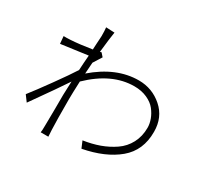

<svg xmlns="http://www.w3.org/2000/svg" viewBox="-162 -1004 1325 1254"><g transform="rotate(30 500.0 -377.0)"><path d="M358.4 -625 380.9 -599.6Q377.9 -594.7 363.3 -571.8Q348.6 -548.8 340.8 -536.1L335 -451.2Q493.2 -587.9 662.1 -587.9Q763.7 -587.9 839.4 -521.5Q915 -455.1 915 -346.7Q916 -206.1 819.3 -125.5Q722.7 -44.9 559.6 -13.7L538.1 -64.5Q603.5 -74.2 659.2 -94.2Q714.8 -114.3 762.7 -147Q810.5 -179.7 837.9 -231.4Q865.2 -283.2 865.2 -347.7Q865.2 -377.9 853.5 -410.2Q841.8 -442.4 818.4 -472.2Q794.9 -502 752.4 -521Q710 -540 656.2 -540Q487.3 -540 331.1 -388.7Q327.1 -291 327.1 -253.9Q327.1 -89.8 330.1 -25.4L333 26.4H275.4Q278.3 11.7 278.3 -24.4Q279.3 -73.2 279.8 -142.1Q280.3 -210.9 280.3 -258.8Q280.3 -275.4 284.2 -361.3Q240.2 -293.9 99.6 -95.7L66.4 -140.6Q110.4 -196.3 183.1 -297.4Q255.9 -398.4 289.1 -451.2Q290 -468.8 292.5 -507.3Q294.9 -545.9 296.9 -564.5Q118.2 -540 95.7 -537.1L90.8 -592.8Q109.4 -591.8 142.6 -593.8Q208 -597.7 299.8 -612.3Q300.8 -631.8 302.2 -658.2Q303.7 -684.6 304.7 -698.2Q305.7 -711.9 305.7 -716.8Q305.7 -758.8 302.7 -781.2L367.2 -778.3Q359.4 -731.4 347.7 -622.1Z"/></g></svg>

Font: Gen Shin Gothic Monospace Light
Style: Regular
Weight: 300
Designer: [Source Han Sans]
Ryoko NISHIZUKA  (kana & ideographs); Paul D. Hunt (Latin, Greek & Cyrillic); Wenlong ZHANG  (bopomofo
Version: Version 1.002.20150607